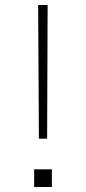

<svg xmlns="http://www.w3.org/2000/svg" viewBox="-20 -750 345 770"><path d="M136 -194 133 -730H171L169 -194ZM117 0V-71H188V0Z"/></svg>

Font: M PLUS 1 Thin ExtraLight
Style: Regular
Weight: 250
Version: Version 1.001